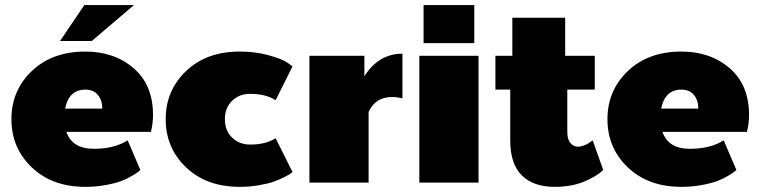

<svg xmlns="http://www.w3.org/2000/svg" viewBox="-20 -720 2998 757"><path d="M216.7 -558.3 312.5 -700H508.3L341.7 -558.3ZM316.7 -516.7Q430.8 -516.7 507.1 -450.8Q583.3 -385 583.3 -266.7Q583.3 -250 581.2 -233.3Q579.2 -216.7 576.7 -208.3L575 -200H241.7Q265 -133.3 350 -133.3Q430.8 -133.3 483.3 -166.7L533.3 -50Q530.8 -47.5 525.4 -42.9Q520 -38.3 500.4 -26.7Q480.8 -15 457.9 -6.2Q435 2.5 396.7 9.6Q358.3 16.7 316.7 16.7Q185.8 16.7 105.4 -60Q25 -136.7 25 -250Q25 -363.3 105.4 -440Q185.8 -516.7 316.7 -516.7ZM236.7 -291.7H383.3Q383.3 -325 365.8 -345.8Q348.3 -366.7 316.7 -366.7Q251.7 -366.7 236.7 -291.7Z M925 -516.7Q987.5 -516.7 1039.6 -502.1Q1091.7 -487.5 1112.5 -473.3L1133.3 -458.3L1066.7 -325Q1027.5 -350 966.7 -350Q923.3 -350 895 -322.5Q866.7 -295 866.7 -250Q866.7 -205 895 -177.5Q923.3 -150 966.7 -150Q1027.5 -150 1066.7 -175L1133.3 -41.7Q1130.8 -39.2 1125.4 -35.4Q1120 -31.7 1100.8 -21.7Q1081.7 -11.7 1059.2 -3.8Q1036.7 4.2 1000.4 10.4Q964.2 16.7 925 16.7Q794.2 16.7 713.8 -60Q633.3 -136.7 633.3 -250Q633.3 -363.3 713.8 -440Q794.2 -516.7 925 -516.7Z M1200 0V-500H1416.7V-419.2Q1472.5 -508.3 1566.7 -508.3V-332.5Q1544.2 -337.5 1525 -337.5Q1460.8 -337.5 1433.3 -279.2V0Z M1633.3 0V-500H1866.7V0ZM1650 -550V-700H1850V-550Z M1933.3 -366.7V-500H2000V-650H2208.3V-500H2325V-366.7H2216.7V-200Q2216.7 -170.8 2228.8 -156.2Q2240.8 -141.7 2258.3 -141.7Q2285 -141.7 2316.7 -166.7L2358.3 -50Q2336.7 -27.5 2286.2 -5.4Q2235.8 16.7 2166.7 16.7Q2083.3 16.7 2037.5 -28.3Q1991.7 -73.3 1991.7 -166.7V-366.7Z M2666.7 -516.7Q2780.8 -516.7 2857.1 -450.8Q2933.3 -385 2933.3 -266.7Q2933.3 -250 2931.2 -233.3Q2929.2 -216.7 2926.7 -208.3L2925 -200H2591.7Q2615 -133.3 2700 -133.3Q2780.8 -133.3 2833.3 -166.7L2883.3 -50Q2880.8 -47.5 2875.4 -42.9Q2870 -38.3 2850.4 -26.7Q2830.8 -15 2807.9 -6.2Q2785 2.5 2746.7 9.6Q2708.3 16.7 2666.7 16.7Q2535.8 16.7 2455.4 -60Q2375 -136.7 2375 -250Q2375 -363.3 2455.4 -440Q2535.8 -516.7 2666.7 -516.7ZM2586.7 -291.7H2733.3Q2733.3 -325 2715.8 -345.8Q2698.3 -366.7 2666.7 -366.7Q2601.7 -366.7 2586.7 -291.7Z"/></svg>

Font: BoonTook
Style: Regular
Weight: 400
Designer: Sungsit Sawaiwan
Foundry: FontUni
Version: Version 3.0